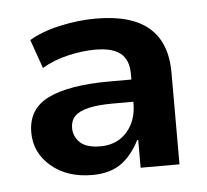

<svg xmlns="http://www.w3.org/2000/svg" viewBox="-34 -751 408 379"><g transform="rotate(-5 169.5 -561.5)"><path d="M135 -408Q85 -408 53.5 -435Q22 -462 22 -502Q22 -549 63.5 -569Q105 -589 185 -589H237V-545H188Q158 -545 139 -540.5Q120 -536 111.5 -527Q103 -518 103 -504Q103 -487 115.5 -475Q128 -463 156 -463Q177 -463 193 -472.5Q209 -482 218.5 -500Q228 -518 228 -542V-600Q228 -628 212 -641Q196 -654 162 -654Q137 -654 108.5 -647.5Q80 -641 56 -627L36 -684Q61 -699 97.5 -707Q134 -715 168 -715Q239 -715 273.5 -685Q308 -655 308 -596V-414H231V-469H229Q213 -438 191 -423Q169 -408 135 -408Z"/></g></svg>

Font: Nunito Sans 12pt ExtraLight
Style: Regular
Weight: 200
Designer: Vernon Adams
Foundry: Vernon Adams
Version: Version 3.101;gftools[0.9.27]